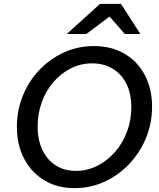

<svg xmlns="http://www.w3.org/2000/svg" viewBox="-20 -970 830 1000"><path d="M368 10Q279 10 211.5 -30.5Q144 -71 106 -143Q68 -215 68 -309Q68 -395 99 -471.5Q130 -548 185.5 -606Q241 -664 313.5 -697Q386 -730 469 -730Q560 -730 628 -690.5Q696 -651 734 -579.5Q772 -508 772 -415Q772 -328 740.5 -251.5Q709 -175 653 -116Q597 -57 524 -23.5Q451 10 368 10ZM375 -80Q434 -80 486 -106Q538 -132 578.5 -178Q619 -224 641.5 -284Q664 -344 664 -411Q664 -481 639 -532Q614 -583 568 -611.5Q522 -640 460 -640Q401 -640 350 -614.5Q299 -589 259.5 -544Q220 -499 198 -439Q176 -379 176 -311Q176 -241 201 -189Q226 -137 270.5 -108.5Q315 -80 375 -80ZM328 -793 501 -950H610L711 -793H630L513 -927H608L430 -793Z"/></svg>

Font: Instrument Sans Medium
Style: Italic
Weight: 500
Italic angle: -13°
Designer: Rodrigo Fuenzalida
Foundry: fragTYPE
Version: Version 1.000;gftools[0.9.28]